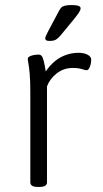

<svg xmlns="http://www.w3.org/2000/svg" viewBox="-20 -738 406 760"><path d="M130 2Q115 2 107.5 -2.5Q100 -7 100 -16V-373Q100 -420 97.5 -446.5Q95 -473 92.5 -486.5Q90 -500 90 -506Q90 -510 94.5 -513Q99 -516 105.5 -518Q112 -520 119.5 -521Q127 -522 132 -522Q140 -522 144.5 -517Q149 -512 153 -497Q157 -482 161 -455Q177 -479 197 -495.5Q217 -512 241 -520.5Q265 -529 291 -529Q312 -529 326.5 -521.5Q341 -514 341 -502Q341 -494 339.5 -486.5Q338 -479 335.5 -473Q333 -467 330 -463.5Q327 -460 323 -460Q318 -460 304 -464.5Q290 -469 268 -469Q232 -469 204.5 -447.5Q177 -426 166 -396V-16Q166 -7 158.5 -2.5Q151 2 135 2ZM175 -576Q167 -576 163 -578.5Q159 -581 159 -586Q159 -591 162.5 -597.5Q166 -604 171 -615L212 -692Q217 -702 222 -707.5Q227 -713 237 -715.5Q247 -718 263 -718Q281 -718 290 -715Q299 -712 299 -705Q299 -698 292 -687.5Q285 -677 271 -660L220 -598Q212 -589 205.5 -584Q199 -579 192 -577.5Q185 -576 175 -576Z"/></svg>

Font: Asap Light
Style: Regular
Weight: 300
Designer: Pablo Cosgaya
Foundry: Omnibus-Type
Version: Version 3.001